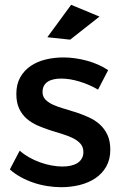

<svg xmlns="http://www.w3.org/2000/svg" viewBox="-20 -775 510 799"><path d="M388 -402Q352.5 -423 311.5 -435.5Q270.5 -448 235 -448Q218 -448 203.8 -445Q189.5 -442 179 -435.2Q168.5 -428.5 162.8 -417.8Q157 -407 157 -392Q157 -373 169.2 -360.5Q181.5 -348 201.2 -339Q221 -330 246.5 -322.8Q272 -315.5 298.5 -306.8Q325 -298 350.2 -286.5Q375.5 -275 395.2 -257.2Q415 -239.5 427 -214Q439 -188.5 439 -152Q439 -111.5 422.2 -82Q405.5 -52.5 377.2 -33.5Q349 -14.5 312 -5.2Q275 4 235 4Q206 4 176.2 -0.8Q146.5 -5.5 118.8 -15Q91 -24.5 66 -38.2Q41 -52 21 -70L62 -148Q79.5 -132.5 101.2 -120.2Q123 -108 146.5 -99.5Q170 -91 194.2 -86.5Q218.5 -82 240 -82Q258.5 -82 274.2 -85.5Q290 -89 301.8 -96.2Q313.5 -103.5 320.2 -115Q327 -126.5 327 -142Q327 -163 315 -176.8Q303 -190.5 283.2 -200.2Q263.5 -210 238.5 -217.5Q213.5 -225 187.2 -233.5Q161 -242 136 -253Q111 -264 91.2 -281Q71.5 -298 59.8 -323Q48 -348 48 -384Q48 -424.5 64.2 -453.2Q80.5 -482 107.8 -500.5Q135 -519 170.5 -527.5Q206 -536 244 -536Q269 -536 294.5 -532.2Q320 -528.5 344 -521.8Q368 -515 390 -505.2Q412 -495.5 430 -483ZM276 -755 394 -706 272 -610 177 -620Z"/></svg>

Font: Argentum Sans
Style: Regular
Weight: 400
Designer: Julieta Ulanovsky, Owen Earl, Chris M. Simpson, Rasmus Andersson, Cristiano Sobral
Foundry: The Argentum Sans Project Authors
Version: Version 3.135; ttfautohint (v1.8.4.7-5d5b-dirty)